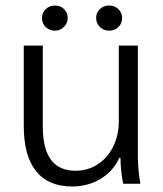

<svg xmlns="http://www.w3.org/2000/svg" viewBox="-20 -665 590 695"><path d="M66 -209V-500H135V-206Q135 -47 253 -47Q298 -47 333.5 -70Q369 -93 389.5 -134Q410 -175 410 -226V-500H479V-100Q479 -54 488 0H426Q417 -41 416 -94H412Q390 -45 344 -17.5Q298 10 241 10Q155 10 110.5 -45.5Q66 -101 66 -209ZM132 -600Q132 -619 145.5 -632Q159 -645 179 -645Q199 -645 212 -632Q225 -619 225 -600Q225 -581 211.5 -567.5Q198 -554 179 -554Q159 -554 145.5 -567Q132 -580 132 -600ZM328 -600Q328 -619 341.5 -632Q355 -645 375 -645Q395 -645 408.5 -632Q422 -619 422 -600Q422 -580 408.5 -567Q395 -554 375 -554Q355 -554 341.5 -567.5Q328 -581 328 -600Z"/></svg>

Font: Sarabun Light
Style: Regular
Weight: 300
Designer: Suppakit Chalermlarp | Katatrad Co.,Ltd.
Foundry: Cadson Demak Co.,Ltd.
Version: Version 1.000; ttfautohint (v1.6)